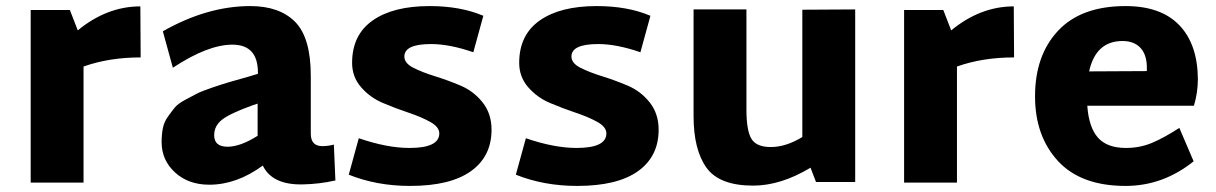

<svg xmlns="http://www.w3.org/2000/svg" viewBox="-20 -600 4003 632"><path d="M442 -579 443 -411Q339 -411 255 -381V1H81V-567H210L236 -500Q332 -579 442 -579Z M1079 -124 1084 -6Q1031 6 976 7Q876 9 845 -55Q759 8 669 8Q600 8 556 -32.5Q512 -73 512 -132Q512 -157 516 -177.5Q520 -198 532 -215Q544 -232 554.5 -245Q565 -258 588 -270.5Q611 -283 627.5 -291.5Q644 -300 678 -311.5Q712 -323 734 -329.5Q756 -336 799 -348L829 -357V-361Q829 -453 745 -453Q664 -453 549 -377L516 -497Q662 -580 804 -580Q900 -580 951.5 -528Q1003 -476 1003 -350V-160Q1003 -119 1041 -119Q1060 -119 1079 -124ZM685 -155Q685 -117 729 -117Q771 -117 828 -153V-259L813 -254Q738 -227 711.5 -206.5Q685 -186 685 -155Z M1330 12Q1220 12 1128 -25L1161 -145Q1254 -113 1328 -113Q1426 -113 1426 -161Q1426 -182 1396.5 -198.5Q1367 -215 1325 -229Q1283 -243 1240.5 -261Q1198 -279 1168.5 -313Q1139 -347 1139 -393Q1139 -485 1206.5 -532.5Q1274 -580 1394 -580Q1496 -580 1571 -548L1538 -428Q1460 -455 1399 -455Q1311 -455 1311 -414Q1311 -392 1340.5 -377Q1370 -362 1412 -349Q1454 -336 1496.5 -318Q1539 -300 1568.5 -263Q1598 -226 1598 -173Q1598 -85 1530 -36.5Q1462 12 1330 12Z M1880 12Q1770 12 1678 -25L1711 -145Q1804 -113 1878 -113Q1976 -113 1976 -161Q1976 -182 1946.5 -198.5Q1917 -215 1875 -229Q1833 -243 1790.5 -261Q1748 -279 1718.5 -313Q1689 -347 1689 -393Q1689 -485 1756.5 -532.5Q1824 -580 1944 -580Q2046 -580 2121 -548L2088 -428Q2010 -455 1949 -455Q1861 -455 1861 -414Q1861 -392 1890.5 -377Q1920 -362 1962 -349Q2004 -336 2046.5 -318Q2089 -300 2118.5 -263Q2148 -226 2148 -173Q2148 -85 2080 -36.5Q2012 12 1880 12Z M2621 -568 2795 -569V-1H2666L2648 -48Q2550 11 2459 11Q2348 11 2305.5 -48Q2263 -107 2263 -218V-569H2437V-240Q2437 -170 2453.5 -143Q2470 -116 2517 -116Q2567 -116 2621 -149Z M3317 -579 3318 -411Q3214 -411 3130 -381V1H2956V-567H3085L3111 -500Q3207 -579 3317 -579Z M3559 -252Q3564 -181 3594 -147Q3624 -113 3686 -113Q3732 -113 3771.5 -129.5Q3811 -146 3862 -179L3909 -69Q3808 12 3685 12Q3538 12 3462.5 -70Q3387 -152 3387 -283Q3387 -418 3463 -499Q3539 -580 3685 -580Q3801 -580 3861.5 -517.5Q3922 -455 3923 -340Q3923 -295 3910 -252ZM3565 -365 3755 -366V-381Q3754 -422 3733 -443.5Q3712 -465 3675 -465Q3587 -465 3565 -365Z"/></svg>

Font: Martel Sans Heavy
Style: Regular
Weight: 900
Designer: Dan Reynolds and Mathieu Réguer
Foundry: Dan Reynolds and Mathieu Réguer
Version: Version 1.001;PS 001.001;hotconv 1.0.70;makeotf.lib2.5.58329